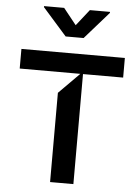

<svg xmlns="http://www.w3.org/2000/svg" viewBox="-63 -1025 775 1073"><g transform="rotate(5 324.5 -488.5)"><path d="M139.9 -976.6V-970.9L274.9 -818.2H375.7L509.9 -970.9V-976.6H397L325.3 -885.7L252.8 -976.6ZM375 -617.2 259.2 -500.7V0H389.9V-617.2H615.1V-727.3H34.8V-617.2Z"/></g></svg>

Font: Riot Sans 2.0
Style: Bold
Weight: 600
Designer: Rasmus Andersson
Foundry: rsms
Version: Version 3.006;hotconv 1.0.109;makeotfexe 2.5.65596